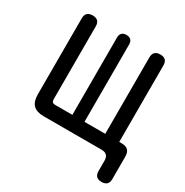

<svg xmlns="http://www.w3.org/2000/svg" viewBox="-162 -690 924 961"><g transform="rotate(30 300.0 -210.0)"><path d="M555 140Q535 140 525 130Q515 120 515 100V40Q515 20 505 10Q495 0 475 0H140Q99 0 79.5 -19.5Q60 -39 60 -80V-520Q60 -540 70.5 -550Q81 -560 101 -560Q121 -560 131 -550Q141 -540 141 -520V-98Q141 -88 146 -83Q151 -78 161 -78H261V-525Q261 -542 270 -551Q279 -560 296 -560Q313 -560 322 -551Q331 -542 331 -525V-78H451V-520Q451 -540 461.5 -550Q472 -560 492 -560Q512 -560 522 -550Q532 -540 532 -520V-78H545Q571 -78 583 -66Q595 -54 595 -28V100Q595 120 585 130Q575 140 555 140Z"/></g></svg>

Font: Maple Mono Normal
Style: Regular
Weight: 400
Monospace: yes
Designer: subframe7536
Version: Version 7.000